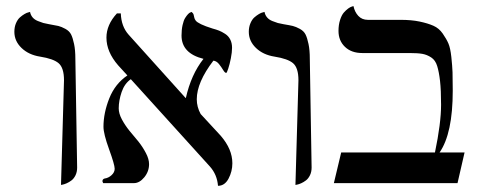

<svg xmlns="http://www.w3.org/2000/svg" viewBox="-20 -598 1558 627"><path d="M179.2 5.9 189 -335.9Q189 -376.5 171.4 -391.6Q154.3 -406.2 110.8 -413.1Q73.7 -418.9 50.3 -441.4Q26.9 -463.9 26.9 -494.1Q26.9 -509.8 32.2 -522.2Q37.6 -534.7 45.2 -541.3Q52.7 -547.9 60.1 -552.2Q67.4 -556.6 72.8 -557.6L78.1 -559.1Q80.1 -548.8 86.4 -541.3Q92.8 -533.7 103.8 -529.3Q114.7 -524.9 121.6 -522.9Q128.4 -521 140.1 -519Q160.6 -515.6 170.7 -513.2Q180.7 -510.7 193.6 -503.7Q206.5 -496.6 212.2 -485.4Q217.8 -474.1 221.9 -454.3Q226.1 -434.6 226.1 -405.8L231.9 -50.8Q231.9 -36.6 226.6 -25.6Q221.2 -14.6 213.4 -8.8Q205.6 -2.9 197.8 0.5Q189.9 3.9 184.6 4.9Z M737.8 -441.9Q737.8 -427.7 733.9 -407.7Q730 -387.7 725.3 -373.8Q720.7 -359.9 718.8 -359.9Q714.4 -359.9 708.7 -369.4Q703.1 -378.9 695.1 -388.9Q687 -398.9 676.8 -399.9Q622.6 -329.1 622.6 -273.9Q622.6 -248.5 635.3 -225.6L700.7 -154.8Q738.8 -110.8 738.8 -64.9Q738.8 -38.1 726.3 -14.6Q713.9 8.8 691.9 8.8Q689 -27.8 665.5 -54.2L407.2 -339.4Q386.7 -325.2 377.2 -297.4Q367.7 -269.5 367.7 -244.1Q367.7 -227.5 377.9 -208.3Q388.2 -189 402.8 -170.9L432.1 -135.7Q446.3 -117.7 456.5 -98.1Q466.8 -78.6 466.8 -62Q466.8 -38.1 451.2 -19Q435.5 0 417.5 0H316.9Q314.5 -4.9 314.5 -5.9Q314.5 -13.2 321.8 -15.1Q334 -16.6 344.2 -25.9Q354.5 -35.2 354.5 -46.9Q354.5 -60.1 336.2 -110.6Q317.9 -161.1 317.9 -184.1Q317.9 -229 336.9 -276.9Q356 -324.7 396 -351.6L365.7 -384.8Q327.6 -428.7 327.6 -475.1Q327.6 -517.1 361.8 -554.2H374.5Q376 -511.7 399.9 -484.9L585.4 -278.8L586.9 -277.8Q604 -354.5 644.5 -405.8Q572.8 -423.8 572.8 -481.9Q572.8 -501 576.2 -516.1Q579.6 -531.2 584.5 -539.1Q589.4 -546.9 594 -551.8Q598.6 -556.6 602.1 -557.6L605.5 -559.1Q610.8 -555.2 612.3 -550Q613.8 -544.9 614.5 -540.5Q615.2 -536.1 619.1 -530.8Q623 -525.4 636.7 -518.8Q650.4 -512.2 673.8 -504.9Q686.5 -501.5 695.3 -498Q704.1 -494.6 715.1 -487.5Q726.1 -480.5 731.9 -469Q737.8 -457.5 737.8 -441.9Z M944.8 5.9 954.6 -335.9Q954.6 -376.5 937 -391.6Q919.9 -406.2 876.5 -413.1Q839.4 -418.9 815.9 -441.4Q792.5 -463.9 792.5 -494.1Q792.5 -509.8 797.9 -522.2Q803.2 -534.7 810.8 -541.3Q818.4 -547.9 825.7 -552.2Q833 -556.6 838.4 -557.6L843.8 -559.1Q845.7 -548.8 852.1 -541.3Q858.4 -533.7 869.4 -529.3Q880.4 -524.9 887.2 -522.9Q894 -521 905.8 -519Q926.3 -515.6 936.3 -513.2Q946.3 -510.7 959.2 -503.7Q972.2 -496.6 977.8 -485.4Q983.4 -474.1 987.5 -454.3Q991.7 -434.6 991.7 -405.8L997.6 -50.8Q997.6 -36.6 992.2 -25.6Q986.8 -14.6 979 -8.8Q971.2 -2.9 963.4 0.5Q955.6 3.9 950.2 4.9Z M1288.1 -533.2Q1323.7 -533.2 1350.3 -527.6Q1377 -522 1395.3 -513.9Q1413.6 -505.9 1425.8 -488.3Q1438 -470.7 1444.3 -456.1Q1450.7 -441.4 1453.9 -412.1Q1457 -382.8 1457.8 -362.1Q1458.5 -341.3 1458.5 -301.8Q1458.5 -162.1 1415.5 -100.1H1497.1L1474.1 0H1070.3L1094.2 -100.1H1400.4Q1420.4 -195.8 1420.4 -255.9Q1420.4 -303.7 1417 -333.5Q1413.6 -363.3 1407.7 -382.3Q1401.9 -401.4 1388.2 -410.4Q1374.5 -419.4 1359.4 -422.1Q1344.2 -424.8 1317.4 -424.8H1163.1Q1127.4 -424.8 1106.4 -445.1Q1085.4 -465.3 1085.4 -497.1Q1085.4 -517.1 1090.6 -533Q1095.7 -548.8 1102.8 -556.9Q1109.9 -564.9 1116.9 -570.1Q1124 -575.2 1129.4 -576.7L1134.3 -578.1Q1138.2 -559.1 1150.1 -546.1Q1162.1 -533.2 1181.2 -533.2Z"/></svg>

Font: Linux Libertine G
Style: Regular
Weight: 400
Designer: Philipp H. Poll
Foundry: Philipp H. Poll
Version: Version 4.7.5